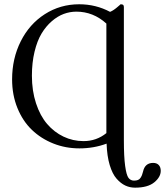

<svg xmlns="http://www.w3.org/2000/svg" viewBox="-20 -678 765 890"><path d="M334 -624Q304.2 -624 275.6 -613.5Q247.1 -603 220 -579.6Q192.9 -556.2 172.6 -522.5Q152.3 -488.8 140.1 -438.2Q127.9 -387.7 127.9 -327.1Q127.9 -256.8 147 -199Q166 -141.1 198.5 -103.3Q231 -65.4 274.4 -44.7Q317.9 -23.9 367.2 -23.9Q427.2 -23.9 473.1 -61V-568.8Q412.1 -624 334 -624ZM474.1 -12.2Q415 9.8 348.1 9.8Q283.7 9.8 226.8 -12.9Q169.9 -35.6 127.7 -76.2Q85.4 -116.7 60.8 -177.2Q36.1 -237.8 36.1 -310.1Q36.1 -406.7 76.2 -486.6Q116.2 -566.4 187.7 -612.3Q259.3 -658.2 347.2 -658.2Q424.3 -658.2 490.2 -623Q494.1 -624.5 499 -627.2Q503.9 -629.9 507.8 -632.6Q511.7 -635.3 517.1 -639.4Q522.5 -643.6 525.1 -646Q527.8 -648.4 533 -652.8Q538.1 -657.2 539.1 -658.2Q547.9 -658.2 551 -655.3Q554.2 -652.3 554.2 -645V-28.8Q554.2 48.8 560.1 91.1Q565.9 133.3 575.4 146.2Q585 159.2 601.1 159.2Q612.3 159.2 619.6 156.2Q627 153.3 631.6 146Q636.2 138.7 638.2 133.3Q640.1 127.9 643.1 117.2Q651.9 77.1 689.9 77.1Q706.5 77.1 715.8 86.9Q725.1 96.7 725.1 113.8Q725.1 142.6 695.1 167.2Q665 191.9 606 191.9Q582 191.9 561 182.1Q540 172.4 520.5 150.4Q501 128.4 488.5 86.9Q476.1 45.4 474.1 -12.2Z"/></svg>

Font: Common Serif
Style: Bold
Weight: 700
Designer: Philipp H. Poll, Khaled Hosny
Foundry: Stefan Peev, Context Ltd.
Version: Version 1.026